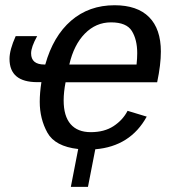

<svg xmlns="http://www.w3.org/2000/svg" viewBox="-20 -558 640 729"><path d="M229 -245.6Q221.7 -208.5 221.7 -176.8Q221.7 -117.2 248 -86.7Q274.4 -56.2 324.7 -56.2Q376 -56.2 411.1 -79.1Q446.3 -102.1 464.4 -137.2L537.1 -115.2Q475.1 -2.4 341.8 8.8L314 151.4H249L276.9 7.8Q189 -2 159.9 -54.4Q130.9 -106.9 130.9 -171.4Q130.9 -205.6 137.2 -246.1H121.6Q16.1 -246.1 16.1 -334.5Q16.1 -368.7 39.6 -420.9H121.1Q98.1 -379.4 98.1 -355.5Q98.1 -313 148.9 -313H151.9Q182.1 -420.9 250 -479.5Q317.9 -538.1 415 -538.1Q501 -538.1 545.9 -493.2Q590.8 -448.2 590.8 -362.3Q590.8 -312.5 576.7 -245.6ZM498.5 -313Q501 -336.4 501 -356.4Q501 -407.2 480.7 -440.2Q460.4 -473.1 401.4 -473.1Q344.2 -473.1 302.2 -430.4Q260.3 -387.7 243.2 -313Z"/></svg>

Font: Liberation Mono
Style: Italic
Weight: 400
Italic angle: -12°
Monospace: yes
Designer: Steve Matteson
Foundry: Ascender Corporation
Version: Version 2.1.5